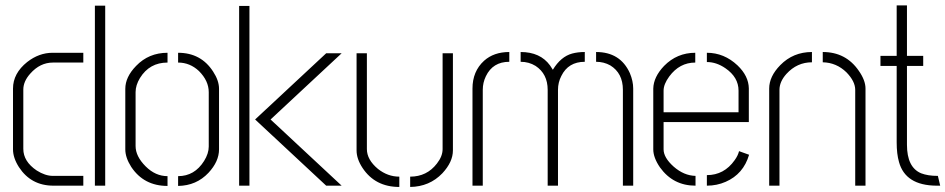

<svg xmlns="http://www.w3.org/2000/svg" viewBox="-20 -704 3585 728"><path d="M29.3 -137.7V-368.2Q29.3 -425.8 83 -468.8Q127.9 -503.9 179.7 -503.9H295.9V-466.8H180.7Q131.8 -466.8 94.7 -424.8Q68.4 -395.5 68.4 -364.3V-139.6Q68.4 -91.8 119.1 -57.6Q151.4 -37.1 180.7 -37.1H295.9V0H182.6Q97.7 0 51.8 -70.3Q29.3 -105.5 29.3 -137.7ZM339.8 0V-682.6H378.9V0Z M455.1 -137.7V-367.2Q455.1 -412.1 496.1 -454.1Q543.9 -503.9 615.2 -503.9V-466.8Q546.9 -466.8 510.7 -408.2Q494.1 -380.9 494.1 -354.5V-150.4Q494.1 -111.3 532.2 -73.2Q569.3 -36.1 615.2 -36.1V1Q525.4 1 477.5 -71.3Q455.1 -106.4 455.1 -137.7ZM655.3 1V-36.1Q717.8 -36.1 753.9 -93.8Q771.5 -122.1 771.5 -148.4V-354.5Q771.5 -397.5 734.4 -434.6Q700.2 -466.8 655.3 -466.8V-503.9Q742.2 -503.9 788.1 -432.6Q810.5 -398.4 810.5 -367.2V-137.7Q810.5 -91.8 770.5 -48.8Q724.6 0 655.3 1Z M886.7 0V-681.6H925.8V0ZM947.3 -251 1216.8 -502H1275.4L1005.9 -251L1275.4 0H1216.8Z M1332 -133.8V-502H1371.1V-138.7Q1371.1 -98.6 1413.1 -63.5Q1450.2 -34.2 1494.1 -34.2V4.9Q1402.3 4.9 1354.5 -67.4Q1332 -101.6 1332 -133.8ZM1535.2 4.9V-34.2Q1598.6 -34.2 1636.7 -84Q1658.2 -111.3 1658.2 -138.7V-502H1697.3V-133.8Q1697.3 -89.8 1657.2 -46.9Q1608.4 3.9 1535.2 4.9Z M1771.5 0V-368.2Q1771.5 -433.6 1815.4 -473.6Q1852.5 -506.8 1911.1 -506.8V-469.7Q1848.6 -469.7 1822.3 -415Q1810.5 -390.6 1810.5 -363.3V0ZM1954.1 -469.7V-506.8Q2028.3 -506.8 2065.4 -456.1Q2070.3 -448.2 2076.2 -439.5Q2106.4 -489.3 2149.4 -501Q2170.9 -506.8 2197.3 -506.8V-469.7Q2134.8 -469.7 2108.4 -416Q2095.7 -391.6 2095.7 -363.3V0H2056.6V-363.3Q2056.6 -423.8 2010.7 -454.1Q1985.4 -469.7 1954.1 -469.7ZM2240.2 -469.7V-506.8Q2332 -506.8 2368.2 -426.8Q2380.9 -396.5 2380.9 -368.2V0H2341.8V-363.3Q2341.8 -426.8 2293.9 -456.1Q2269.5 -469.7 2240.2 -469.7Z M2457 -137.7V-368.2Q2458 -412.1 2498 -454.1Q2546.9 -503.9 2616.2 -503.9V-466.8Q2556.6 -466.8 2517.6 -414.1Q2496.1 -384.8 2496.1 -360.4V-278.3H2780.3V-360.4Q2780.3 -411.1 2730.5 -445.3Q2696.3 -468.8 2660.2 -468.8V-503.9Q2725.6 -503.9 2776.4 -456.1Q2818.4 -416 2819.3 -369.1V-241.2H2496.1V-137.7Q2496.1 -106.4 2534.2 -72.3Q2573.2 -38.1 2617.2 -37.1V0Q2532.2 0 2482.4 -69.3Q2457 -106.4 2457 -137.7ZM2660.2 0V-40Q2725.6 -40 2765.6 -96.7Q2778.3 -114.3 2782.2 -130.9L2820.3 -117.2Q2798.8 -43.9 2731.4 -14.6Q2698.2 0 2660.2 0Z M2896.5 0V-368.2Q2896.5 -414.1 2938.5 -457Q2987.3 -506.8 3058.6 -506.8V-467.8Q3002 -467.8 2961.9 -423.8Q2935.5 -394.5 2935.5 -363.3V0ZM3099.6 -467.8V-506.8Q3187.5 -506.8 3236.3 -435.5Q3261.7 -399.4 3261.7 -368.2V0H3222.7V-363.3Q3222.7 -395.5 3189.5 -429.7Q3151.4 -466.8 3099.6 -467.8Z M3318.4 -454.1V-492.2H3379.9V-683.6H3418.9V-492.2H3480.5V-454.1H3418.9V-155.3Q3418.9 -69.3 3472.7 -46.9Q3498 -37.1 3535.2 -37.1H3536.1L3544.9 0H3530.3Q3413.1 -1 3388.7 -89.8Q3379.9 -120.1 3379.9 -164.1V-454.1Z"/></svg>

Font: Post No Bills Colombo Light
Style: Regular
Weight: 300
Designer: Kosala Senevirathne, Siva Puranthara, Lasantha Premarathna, Tharique Azeez
Foundry: Mooniak
Version: Version 1.220 ; ttfautohint (v1.6)